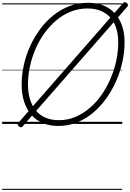

<svg xmlns="http://www.w3.org/2000/svg" viewBox="-20 -1156 1214 1791"><path d="M523 19Q445 19 381.5 -7Q318 -33 274 -83Q230 -133 206 -204.5Q182 -276 182 -367Q182 -457 202 -548Q222 -639 260.5 -724Q299 -809 353.5 -883Q408 -957 477 -1012.5Q546 -1068 628 -1099Q710 -1130 802 -1130Q882 -1130 944.5 -1105Q1007 -1080 1051 -1032Q1095 -984 1118.5 -916Q1142 -848 1142 -763Q1142 -673 1122 -580.5Q1102 -488 1063.5 -400.5Q1025 -313 970.5 -237Q916 -161 847.5 -103.5Q779 -46 697.5 -13.5Q616 19 523 19ZM529 -35Q611 -35 683.5 -65.5Q756 -96 818 -149.5Q880 -203 929 -273.5Q978 -344 1012.5 -425.5Q1047 -507 1065 -592Q1083 -677 1083 -759Q1083 -836 1063.5 -895Q1044 -954 1007 -994.5Q970 -1035 917 -1056Q864 -1077 796 -1077Q715 -1077 642.5 -1048.5Q570 -1020 508 -968.5Q446 -917 396.5 -849Q347 -781 312.5 -701.5Q278 -622 259.5 -538Q241 -454 241 -370Q241 -290 260.5 -227.5Q280 -165 317 -122Q354 -79 407.5 -57Q461 -35 529 -35ZM191 23Q185 31 176 31.5Q167 32 156 23Q137 6 151 -10L1128 -1127Q1134 -1136 1144 -1136Q1154 -1136 1164 -1127Q1172 -1120 1173.5 -1111.5Q1175 -1103 1168 -1094ZM0 605H1120V615H0ZM0 -20H1120V0H0ZM0 -505H1120V-500H0ZM0 -1125H1120V-1115H0Z"/></svg>

Font: Playwrite CU Guides
Style: Regular
Weight: 400
Designer: Veronika Burian, José Scaglione
Foundry: TypeTogether
Version: Version 1.003